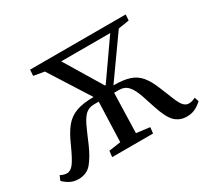

<svg xmlns="http://www.w3.org/2000/svg" viewBox="-143 -932 1258 1167"><g transform="rotate(-30 485.5 -348.0)"><path d="M444 -333H411Q372 -333 347.5 -308Q323 -283 299 -227Q291 -209 282 -188.5Q273 -168 260 -137Q231 -70 197 -28Q163 14 104 14Q73 14 48.5 2Q24 -10 1 -32L15 -65Q38 -52 60 -52Q86 -52 108 -81Q130 -110 166 -190Q195 -257 227 -297Q259 -337 306.5 -355Q354 -373 431 -373L252 -655L177 -668L180 -710H851L848 -669L772 -657L571 -374Q639 -374 682.5 -360Q726 -346 754.5 -312Q783 -278 806 -221Q817 -196 825.5 -173.5Q834 -151 843 -130Q862 -82 878 -65.5Q894 -49 913 -49Q927 -49 938 -52.5Q949 -56 961 -62L971 -32Q946 -9 921 2.5Q896 14 864 14Q815 14 782 -17.5Q749 -49 721 -136Q713 -160 705.5 -182.5Q698 -205 691 -227Q672 -282 648.5 -307.5Q625 -333 585 -333H552L544 -54L638 -42L633 0H346L351 -42L434 -54ZM369 -659 526 -399H531L713 -659Z"/></g></svg>

Font: Literata 36pt Medium
Style: Italic
Weight: 500
Italic angle: -2°
Designer: Latin by Veronika Burian and Jose Scaglione. Greek by Irene Vlachou. Cyrillic by Vera Evstafieva
Foundry: TypeTogether
Version: Version 3.002